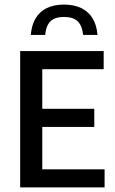

<svg xmlns="http://www.w3.org/2000/svg" viewBox="-20 -818 500 838"><path d="M68 0V-595H432.5V-516H164.5V-79H436.5V0ZM139.5 -264V-343H391.5V-264ZM114.5 -665.5Q118 -709.5 136 -739Q154 -768.5 185 -783.2Q216 -798 259.5 -798Q302.5 -798 334 -783Q365.5 -768 383.8 -738.5Q402 -709 405.5 -665.5H343Q338 -707.5 318.2 -725.8Q298.5 -744 259.5 -744Q220.5 -744 201 -725.8Q181.5 -707.5 177 -665.5Z"/></svg>

Font: Encode Sans SC Condensed Medium
Style: Regular
Weight: 500
Width: 3
Designer: Multiple Designers
Foundry: Impallari Type
Version: Version 3.002